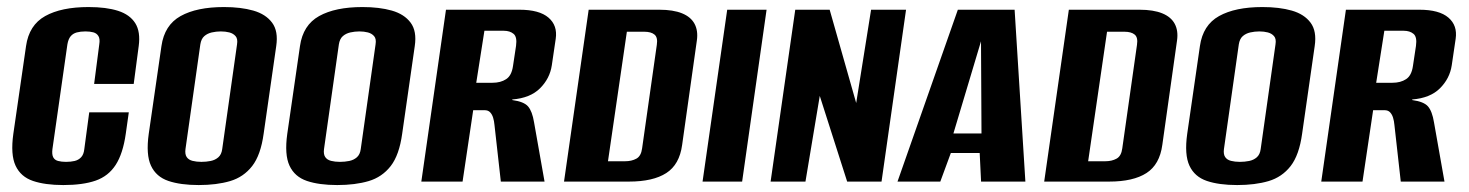

<svg xmlns="http://www.w3.org/2000/svg" viewBox="-20 -523 4231 553"><path d="M162.3 10Q110 10 74.9 -1.9Q39.7 -13.9 24.9 -45.7Q10 -77.5 18.4 -137.5L55 -390.3Q63.6 -450.8 110.1 -476.7Q156.7 -502.7 235 -502.7Q286.2 -502.7 320.1 -491.8Q354 -480.9 369.6 -456.2Q385.1 -431.5 379.5 -390.3L365.1 -281.2H251.1L265.9 -395.1Q268.5 -411.2 263.4 -419.2Q258.4 -427.3 248.7 -429.9Q239 -432.5 226.1 -432.5Q212.2 -432.5 201.2 -429.6Q190.2 -426.6 183.5 -418.6Q176.7 -410.5 174.1 -395.1L131 -93.5Q129.1 -78.1 133.3 -70Q137.5 -62 147.3 -59.4Q157.2 -56.8 170.1 -56.8Q184 -56.8 195 -59.4Q206 -62 213.6 -70Q221.2 -78.1 222.8 -93.5L237 -199.5H351L342.3 -138.1Q334.2 -80.6 313.2 -48.1Q292.2 -15.6 255.5 -2.8Q218.7 10 162.3 10Z M552.3 10Q500 10 464.9 -1.9Q429.7 -13.9 414.9 -45.7Q400 -77.5 408.4 -137.5L445 -390.3Q453.6 -450.8 500.1 -476.7Q546.7 -502.7 625 -502.7Q673.8 -502.7 709.6 -492.5Q745.5 -482.2 763.7 -457.7Q782 -433.2 775.6 -390.3L739.4 -138.1Q731 -76.5 706.3 -44.7Q681.5 -12.9 642.7 -1.4Q603.9 10 552.3 10ZM560.1 -56.8Q574 -56.8 586.9 -59.4Q599.7 -62 608.9 -70Q618 -78.1 620 -93.5L662.7 -395.1Q665.3 -411.2 658.5 -418.9Q651.8 -426.6 640.6 -429.6Q629.4 -432.5 616.1 -432.5Q602.9 -432.5 590 -429.6Q577.2 -426.6 568.4 -418.9Q559.5 -411.2 557 -395.1L514.2 -93.5Q512.3 -78.7 517.7 -70.7Q523.1 -62.6 534.5 -59.7Q545.9 -56.8 560.1 -56.8Z M951.3 10Q899 10 863.9 -1.9Q828.7 -13.9 813.9 -45.7Q799 -77.5 807.4 -137.5L844 -390.3Q852.6 -450.8 899.1 -476.7Q945.7 -502.7 1024 -502.7Q1072.8 -502.7 1108.6 -492.5Q1144.5 -482.2 1162.7 -457.7Q1181 -433.2 1174.6 -390.3L1138.4 -138.1Q1130 -76.5 1105.3 -44.7Q1080.5 -12.9 1041.7 -1.4Q1002.9 10 951.3 10ZM959.1 -56.8Q973 -56.8 985.9 -59.4Q998.7 -62 1007.9 -70Q1017 -78.1 1019 -93.5L1061.7 -395.1Q1064.3 -411.2 1057.5 -418.9Q1050.8 -426.6 1039.6 -429.6Q1028.4 -432.5 1015.1 -432.5Q1001.9 -432.5 989 -429.6Q976.2 -426.6 967.4 -418.9Q958.5 -411.2 956 -395.1L913.2 -93.5Q911.3 -78.7 916.7 -70.7Q922.1 -62.6 933.5 -59.7Q944.9 -56.8 959.1 -56.8Z M1193.5 0 1264.5 -495H1476Q1533.4 -495 1559.8 -472.2Q1586.2 -449.5 1580.6 -411.3L1569.3 -334.7Q1563.6 -296.9 1535.5 -268.8Q1507.4 -240.6 1455.3 -236.5L1455.6 -234.8Q1489 -230.3 1501 -216.4Q1513 -202.5 1518.2 -170.7L1548.4 0H1422.5L1404.2 -163.2Q1403.2 -174.5 1400.3 -184Q1397.4 -193.5 1391.7 -199.5Q1386.1 -205.6 1375.8 -205.6H1342.9L1312.3 0ZM1351.7 -284.6H1398.5Q1422 -284.6 1437.8 -295Q1453.7 -305.3 1457.6 -333.2L1466.3 -390.9Q1469.9 -416.6 1459.2 -425.5Q1448.5 -434.4 1431.1 -434.4H1375.2Z M1604.5 0 1675.5 -495H1878.7Q1919.1 -495 1944.5 -484.6Q1969.8 -474.3 1980.5 -454.3Q1991.1 -434.4 1987.1 -406.4L1944.7 -105.6Q1937.1 -49.1 1899.1 -24.6Q1861 0 1791.7 0ZM1731.1 -58.6H1781Q1799.2 -58.6 1812.8 -66Q1826.5 -73.4 1829.4 -95.7L1871.8 -394.2Q1875 -415.2 1865.1 -423.4Q1855.3 -431.6 1835.5 -431.6H1785.5Z M2003.5 0 2074.5 -495H2187.9L2117.5 0Z M2199.5 0 2270.5 -495H2369.6L2446 -226.3L2488.9 -495H2589.6L2519 0H2420L2341.1 -246.8L2299.9 0Z M2565 0 2738.8 -495H2902.3L2933.3 0H2805.7L2801.7 -82.3H2718.6L2688.3 0ZM2726 -138.5H2806.9L2805.5 -404.1Z M2987.5 0 3058.5 -495H3261.7Q3302.1 -495 3327.5 -484.6Q3352.8 -474.3 3363.5 -454.3Q3374.1 -434.4 3370.1 -406.4L3327.7 -105.6Q3320.1 -49.1 3282.1 -24.6Q3244 0 3174.7 0ZM3114.1 -58.6H3164Q3182.2 -58.6 3195.8 -66Q3209.5 -73.4 3212.4 -95.7L3254.8 -394.2Q3258 -415.2 3248.1 -423.4Q3238.3 -431.6 3218.5 -431.6H3168.5Z M3543.3 10Q3491 10 3455.9 -1.9Q3420.7 -13.9 3405.9 -45.7Q3391 -77.5 3399.4 -137.5L3436 -390.3Q3444.6 -450.8 3491.1 -476.7Q3537.7 -502.7 3616 -502.7Q3664.8 -502.7 3700.6 -492.5Q3736.5 -482.2 3754.7 -457.7Q3773 -433.2 3766.6 -390.3L3730.4 -138.1Q3722 -76.5 3697.3 -44.7Q3672.5 -12.9 3633.7 -1.4Q3594.9 10 3543.3 10ZM3551.1 -56.8Q3565 -56.8 3577.9 -59.4Q3590.7 -62 3599.9 -70Q3609 -78.1 3611 -93.5L3653.7 -395.1Q3656.3 -411.2 3649.5 -418.9Q3642.8 -426.6 3631.6 -429.6Q3620.4 -432.5 3607.1 -432.5Q3593.9 -432.5 3581 -429.6Q3568.2 -426.6 3559.4 -418.9Q3550.5 -411.2 3548 -395.1L3505.2 -93.5Q3503.3 -78.7 3508.7 -70.7Q3514.1 -62.6 3525.5 -59.7Q3536.9 -56.8 3551.1 -56.8Z M3785.5 0 3856.5 -495H4068Q4125.4 -495 4151.8 -472.2Q4178.2 -449.5 4172.6 -411.3L4161.3 -334.7Q4155.6 -296.9 4127.5 -268.8Q4099.4 -240.6 4047.3 -236.5L4047.6 -234.8Q4081 -230.3 4093 -216.4Q4105 -202.5 4110.2 -170.7L4140.4 0H4014.5L3996.2 -163.2Q3995.2 -174.5 3992.3 -184Q3989.4 -193.5 3983.7 -199.5Q3978.1 -205.6 3967.8 -205.6H3934.9L3904.3 0ZM3943.7 -284.6H3990.5Q4014 -284.6 4029.8 -295Q4045.7 -305.3 4049.6 -333.2L4058.3 -390.9Q4061.9 -416.6 4051.2 -425.5Q4040.5 -434.4 4023.1 -434.4H3967.2Z"/></svg>

Font: Alumni Sans SC Thin
Style: Italic
Weight: 100
Italic angle: -8°
Designer: Robert E. Leuschke
Foundry: Robert E. Leuschke
Version: Version 1.016